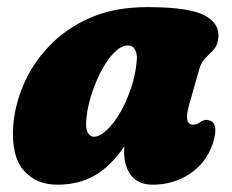

<svg xmlns="http://www.w3.org/2000/svg" viewBox="-20 -494 636 526"><path d="M497.5 -204.5Q483 -152.5 509 -152.5Q516.5 -152.5 521 -155Q525.5 -157.5 532.5 -162Q543.5 -168 553.5 -164Q566 -161.5 569.2 -146Q572.5 -130.5 562.5 -99.5Q545 -48 500.2 -18Q455.5 12 397.5 12Q360 12 340 -12.5Q320 -37 320 -79Q320 -86 320.5 -93Q284 -39 240 -13.5Q196 12 137 12Q78 12 44 -28.2Q10 -68.5 16.5 -152Q20.5 -205.5 44.5 -262Q68.5 -318.5 113.8 -366.8Q159 -415 226 -444.8Q293 -474.5 383.5 -474.5Q498 -474.5 540.5 -451.8Q583 -429 578 -389Q575 -367.5 564.5 -356.8Q554 -346 542.5 -334.8Q531 -323.5 525 -301.5ZM217 -172.5Q213.5 -143 220 -131.2Q226.5 -119.5 237 -119.5Q253.5 -119.5 272.8 -137.8Q292 -156 309.5 -186.2Q327 -216.5 339.2 -253.2Q351.5 -290 354.5 -326.5Q356.5 -346.5 350 -358Q343.5 -369.5 330.5 -369.5Q313 -369.5 294.2 -351.2Q275.5 -333 259.5 -303.5Q243.5 -274 232 -239.5Q220.5 -205 217 -172.5Z"/></svg>

Font: Fraunces 72pt SuperSoft Black
Style: Italic
Weight: 900
Italic angle: -16°
Version: Version 1.000;[b76b70a41]